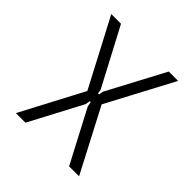

<svg xmlns="http://www.w3.org/2000/svg" viewBox="-209 -959 1117 1117"><g transform="rotate(45 350.0 -400.0)"><path d="M90 0 293 -385 75 -800H155L342 -446L347 -419H355L360 -446L548 -800H625L407 -389L610 0H528L358 -324L353 -353H345L340 -324L169 0Z"/></g></svg>

Font: Martian Mono ExtraLight
Style: Regular
Weight: 200
Monospace: yes
Designer: Roman Shamin
Foundry: Evil Martians
Version: Version 1.000; ttfautohint (v1.8.4.7-5d5b)